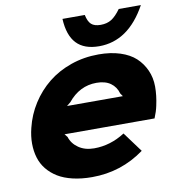

<svg xmlns="http://www.w3.org/2000/svg" viewBox="-93 -948 963 1042"><g transform="rotate(-10 388.5 -427.0)"><path d="M263.2 -394H570.8L559.1 -411.1Q548.8 -448.2 519.3 -469.2Q489.7 -490.2 441.9 -490.2Q348.6 -490.2 284.2 -411.1ZM740.2 -311Q733.9 -280.3 719.2 -245.1H223.1L236.8 -228Q248.5 -190.4 283.4 -166.3Q318.4 -142.1 369.1 -142.1Q458.5 -142.1 539.1 -193.8L620.1 -84Q491.2 9.8 331.1 9.8Q272.5 9.8 224.9 -1.5Q177.2 -12.7 143.3 -33.4Q109.4 -54.2 85.9 -83.3Q62.5 -112.3 51.8 -148.2Q41 -184.1 40.8 -225.1Q40.5 -266.1 51.8 -311Q68.8 -381.3 107.2 -441.4Q145.5 -501.5 200.2 -545.7Q254.9 -589.8 326.9 -615Q398.9 -640.1 480 -640.1Q546.4 -640.1 598.4 -623.3Q650.4 -606.4 682.6 -576.7Q714.8 -546.9 733.4 -505.6Q752 -464.4 752.2 -415.3Q752.4 -366.2 740.2 -311ZM630.9 -863.8H752.9Q653.8 -683.1 492.2 -683.1Q409.7 -683.1 367.4 -728Q325.2 -772.9 320.8 -863.8H443.8Q451.2 -827.1 468.3 -811.5Q485.4 -795.9 520 -795.9Q555.2 -795.9 579.8 -811.5Q604.5 -827.1 630.9 -863.8Z"/></g></svg>

Font: Sinkin Sans 800 Black Italic
Style: Regular
Weight: 900
Italic angle: -112°
Designer: Keith Bates
Foundry: K-Type
Version: Sinkin Sans (version 1.0)  by Keith Bates   •   © 2014   www